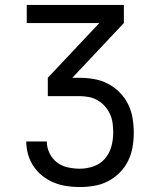

<svg xmlns="http://www.w3.org/2000/svg" viewBox="-20 -540 640 775"><path d="M302 215Q275 215 248.5 211Q222 207 197.5 197Q173 187 152 170.5Q131 154 116 132Q101 110 93.5 84Q86 58 86 31H169Q169 56 180 78.5Q191 101 210 115.5Q229 130 253.5 135.5Q278 141 302 141Q330 141 357.5 131.5Q385 122 403.5 100.5Q422 79 429.5 51.5Q437 24 437 -5Q437 -24 434.5 -43Q432 -62 424 -79.5Q416 -97 403 -111.5Q390 -126 373.5 -135.5Q357 -145 338 -148.5Q319 -152 300 -152H173V-226L381 -447H88V-520H480V-447L272 -226H300Q330 -226 359 -221Q388 -216 414.5 -202.5Q441 -189 462.5 -167.5Q484 -146 497 -119.5Q510 -93 515 -63.5Q520 -34 520 -4Q520 25 515 54Q510 83 497 109.5Q484 136 463 157Q442 178 416 191.5Q390 205 360.5 210Q331 215 302 215Z"/></svg>

Font: Iosevka Custom Extended
Style: Regular
Weight: 400
Width: 7
Monospace: yes
Designer: Belleve Invis
Foundry: Belleve Invis
Version: Version 11.2.4; ttfautohint (v1.8.4)